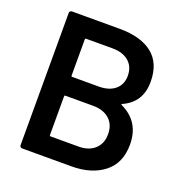

<svg xmlns="http://www.w3.org/2000/svg" viewBox="-127 -811 875 922"><g transform="rotate(20 311.0 -350.0)"><path d="M464 -359Q566 -311 566 -194Q566 -99 502.5 -49.5Q439 0 337 0H85Q80 0 76.5 -3.5Q73 -7 73 -12V-688Q73 -693 76.5 -696.5Q80 -700 85 -700H329Q438 -700 497 -653Q556 -606 556 -511Q556 -406 464 -365Q458 -362 464 -359ZM189 -595V-410Q189 -405 194 -405H329Q382 -405 412.5 -430.5Q443 -456 443 -501Q443 -547 412.5 -573.5Q382 -600 329 -600H194Q189 -600 189 -595ZM450 -205Q450 -254 419 -281.5Q388 -309 335 -309H194Q189 -309 189 -304V-106Q189 -101 194 -101H337Q389 -101 419.5 -129Q450 -157 450 -205Z"/></g></svg>

Font: Amber EN SemiBold
Style: Regular
Weight: 600
Designer: Jeremy Tribby
Foundry: Tribby Type
Version: Version 1.408 November 24, 2021